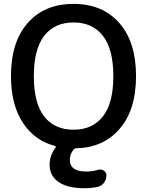

<svg xmlns="http://www.w3.org/2000/svg" viewBox="-20 -784 764 1000"><path d="M156.2 -387.2Q156.2 -247.1 210 -177.7Q263.7 -108.4 362.8 -108.4Q461.9 -108.4 516.1 -177.7Q570.3 -247.1 570.3 -387.2Q570.3 -527.3 516.1 -597.2Q461.9 -667 362.8 -667Q263.7 -667 210 -597.2Q156.2 -527.3 156.2 -387.2ZM420.9 196.3Q332 196.3 285.2 164.1Q238.3 131.8 238.3 73.2Q238.3 26.4 269.5 -14.6Q271.5 -17.6 270.5 -20.5Q269.5 -23.4 265.6 -24.4Q164.1 -49.8 101.6 -140.6Q37.1 -236.3 37.1 -387.7Q37.1 -565.4 124.5 -664.6Q211.9 -763.7 362.8 -763.7Q513.7 -763.7 601.1 -664.6Q688.5 -565.4 688.5 -387.7Q688.5 -210 601.6 -111.3Q518.6 -15.6 377.9 -11.7Q367.2 -11.7 362.3 -3.9Q343.8 19.5 343.8 47.9Q343.8 109.4 428.7 109.4Q430.7 109.4 431.6 109.4Q460.9 109.4 490.2 100.6Q506.8 95.7 520.5 104.5Q534.2 113.3 534.2 128.9Q534.2 151.4 521.5 168Q508.8 184.6 488.3 189.5Q454.1 196.3 420.9 196.3Z"/></svg>

Font: Gen Jyuu GothicX Medium
Style: Regular
Weight: 500
Designer: Ryoko NISHIZUKA (kana &amp; ideographs); Paul D. Hunt (Latin, Greek &amp; Cyrillic); Wenlong ZHANG (bopomofo); Sandoll C
Version: Version 1.058.20140828